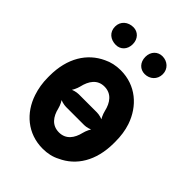

<svg xmlns="http://www.w3.org/2000/svg" viewBox="-215 -836 950 950"><g transform="rotate(45 260.0 -361.5)"><path d="M27 -269V-259C27 -220 33 -185 44 -152C75 -58 152 10 258 10C292 10 323 3 349 -11C433 -49 488 -134 488 -259V-269C488 -308 483 -343 472 -376C440 -470 363 -538 257 -538C224 -538 193 -531 167 -518C82 -479 27 -394 27 -269ZM321 -307H194C179 -307 155 -301 145 -293L147 -289C156 -297 168 -322 172 -339C183 -387 208 -424 257 -424C306 -424 333 -388 344 -339C348 -322 359 -297 368 -289L370 -293C361 -301 336 -307 321 -307ZM194 -218H321C335 -218 359 -224 369 -232L367 -235C358 -227 347 -203 343 -186C332 -139 306 -104 258 -104C209 -104 183 -139 172 -186C168 -203 156 -228 147 -235L145 -232C154 -224 179 -218 194 -218ZM151 -609C183 -609 208 -633 208 -671C208 -708 183 -733 151 -733C114 -733 84 -709 84 -671C84 -632 113 -609 151 -609ZM354 -608C389 -608 418 -633 418 -671C418 -708 389 -733 354 -733C322 -733 296 -709 296 -671C296 -633 321 -608 354 -608Z"/></g></svg>

Font: Asimov
Style: EdgeNar
Weight: 500
Designer: Google
Version: Version 2.000980: 2014